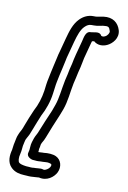

<svg xmlns="http://www.w3.org/2000/svg" viewBox="-101 -833 709 1062"><g transform="rotate(10 253.5 -302.0)"><path d="M167 168C180 168 187 166 195 166C241 178 278 148 292 120C308 87 298 49 267 34C249 25 219 24 198 27H191C185 27 181 27 173 28H167C168 23 168 18 168 11C170 5 172 -5 173 -15C178 -31 184 -33 194 -59C211 -104 228 -145 248 -192L262 -228C280 -277 283 -331 293 -379L301 -413C305 -434 310 -453 315 -473C320 -492 322 -511 326 -527L347 -606C349 -612 350 -619 353 -627C355 -627 361 -628 365 -629C386 -610 417 -610 442 -623C465 -634 501 -668 488 -713C476 -753 444 -779 392 -772C370 -769 359 -765 349 -765H335C307 -765 282 -753 262 -733C231 -702 219 -658 208 -618L187 -539C184 -528 181 -519 179 -507C173 -477 165 -449 159 -418L152 -384C146 -358 144 -336 141 -312C135 -270 121 -228 104 -197L103 -195C89 -164 78 -135 66 -104L60 -88C55 -74 46 -63 40 -46C33 -31 32 -13 29 -3C24 16 24 33 22 41C14 71 9 112 38 140C59 161 87 166 110 167L127 168C134 169 142 169 150 169C156 169 163 168 167 168ZM191 77H199C216 77 223 74 236 77C246 80 256 80 247 98C241 109 223 121 212 119C208 118 203 116 198 116H197C184 116 175 118 167 118C162 118 155 118 149 119C141 119 138 119 131 118L114 117C91 114 79 110 73 104C67 98 64 79 71 53C76 34 75 18 77 9C81 -7 83 -22 85 -26C91 -40 102 -55 107 -71L113 -86C126 -118 136 -147 148 -174C168 -211 185 -258 191 -306C195 -331 196 -351 201 -374L208 -408C214 -437 222 -465 228 -497C230 -507 232 -518 235 -527L256 -606C267 -646 278 -678 297 -697C310 -710 321 -715 335 -715H349C371 -715 382 -720 398 -722C430 -726 433 -721 440 -699C443 -690 433 -673 420 -667C405 -659 397 -666 397 -667C385 -690 354 -675 335 -675C309 -675 304 -638 299 -618L278 -539C273 -520 269 -501 266 -485C260 -464 256 -444 252 -423L244 -389C233 -336 229 -285 215 -246L202 -210C183 -165 164 -123 146 -76C143 -68 136 -59 130 -43C126 -32 118 -9 118 7C118 19 116 31 113 41C106 67 141 76 143 76L157 77C164 78 168 78 174 78C180 78 186 77 191 77Z"/></g></svg>

Font: Dictator
Style: Stencil
Weight: 500
Version: Version MIL.1277